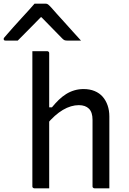

<svg xmlns="http://www.w3.org/2000/svg" viewBox="-84 -1030 704 1050"><path d="M104 0Q101 0 98.5 -1.5Q96 -3 94.5 -5Q93 -7 93 -11Q93 -91 93 -170.5Q93 -250 93 -330.5Q93 -411 93 -491Q93 -571 93 -651Q93 -683 93 -708.5Q93 -734 93 -750Q109 -750 122.5 -750Q136 -750 148.5 -750Q161 -750 174 -750Q178 -750 180 -748.5Q182 -747 183.5 -745Q185 -743 185 -739Q185 -647 185 -554.5Q185 -462 185 -369.5Q185 -277 185 -184.5Q185 -92 185 0Q171 0 158 0Q145 0 132 0Q119 0 104 0ZM170 -348V-443H200Q218 -465 237 -483.5Q256 -502 277.5 -515.5Q299 -529 323 -536Q347 -543 373 -543Q407 -543 433.5 -532Q460 -521 477.5 -501Q495 -481 504.5 -453.5Q514 -426 514 -393Q514 -345 514 -297Q514 -249 514 -200.5Q514 -152 514 -103Q514 -77 514 -51.5Q514 -26 514 0Q492 0 473.5 0Q455 0 433 0Q430 0 427.5 -1.5Q425 -3 423.5 -5Q422 -7 422 -11Q422 -72 422 -132.5Q422 -193 422 -253.5Q422 -314 422 -375Q422 -416 402.5 -435.5Q383 -455 347 -455Q326 -455 304 -448.5Q282 -442 260 -429Q238 -416 215.5 -396Q193 -376 170 -348ZM105 -1010Q120 -1010 135 -1010Q150 -1010 165 -1010Q173 -1010 178.5 -1006Q184 -1002 197 -988Q204 -979 223 -958.5Q242 -938 266 -911Q290 -884 314.5 -857Q339 -830 359 -808Q340 -808 322.5 -808Q305 -808 286 -808Q275 -808 269.5 -810Q264 -812 257 -819Q244 -832 209 -868Q174 -904 122 -957L168 -936H115L160 -957Q109 -905 74.5 -870Q40 -835 13 -808H-53Q-57 -808 -59.5 -809Q-62 -810 -63 -812.5Q-64 -815 -64 -817Q-64 -821 -60 -825.5Q-56 -830 -43 -845Q-31 -859 -11 -881.5Q9 -904 32 -929Q55 -954 75 -976Q95 -998 105 -1010Z"/></svg>

Font: RecMonoLinear Nerd Font Mono
Style: Regular
Weight: 400
Monospace: yes
Version: Version 1.085; ttfautohint (v1.8.4.7-5d5b);Nerd Fonts 3.2.1